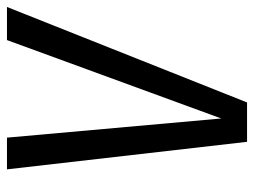

<svg xmlns="http://www.w3.org/2000/svg" viewBox="-138 -620 729 551"><g transform="rotate(90 226.5 -344.5)"><path d="M358 -689 437 0H346L291 -615L66 0H-29L245 -689Z"/></g></svg>

Font: Fira Sans Extra Condensed
Style: Italic
Weight: 400
Width: 3
Italic angle: -8°
Designer: Carrois Corporate & Edenspiekermann AG
Foundry: Carrois Corporate GbR & Edenspiekermann AG
Version: Version 4.203